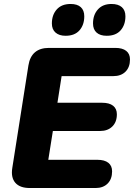

<svg xmlns="http://www.w3.org/2000/svg" viewBox="-20 -946 674 966"><path d="M130 0Q80 0 57 -26.5Q34 -53 42 -102L123 -617Q130 -661 156 -683Q182 -705 226 -705H560Q596 -705 615 -690Q634 -675 634 -647Q634 -608 611.5 -585.5Q589 -563 550 -563H290L269 -429H494Q530 -429 549 -414Q568 -399 568 -371Q568 -332 545 -309.5Q522 -287 484 -287H246L223 -142H470Q506 -142 525 -127Q544 -112 544 -84Q544 -45 521.5 -22.5Q499 0 461 0ZM517 -766Q484 -766 466 -782Q448 -798 448 -828Q448 -871 472.5 -898.5Q497 -926 541 -926Q575 -926 593 -910Q611 -894 611 -864Q611 -821 587 -793.5Q563 -766 517 -766ZM310 -766Q278 -766 259.5 -782Q241 -798 241 -828Q241 -871 265.5 -898.5Q290 -926 335 -926Q369 -926 386.5 -910Q404 -894 404 -864Q404 -821 380 -793.5Q356 -766 310 -766Z"/></svg>

Font: Nunito ExtraLight Black
Style: Italic
Weight: 900
Italic angle: -9°
Version: Version 3.602